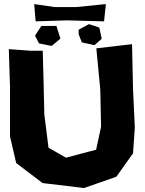

<svg xmlns="http://www.w3.org/2000/svg" viewBox="-20 -901 712 945"><path d="M148.4 -880.9 155.3 -795.9 308.6 -800.8 492.2 -795.9 501 -880.9 354.5 -866.2H249ZM367.2 -732.4 382.8 -692.4 445.3 -678.7 480.5 -710 468.8 -765.6 418 -782.2 367.2 -754.9ZM152.3 -725.6 171.9 -687.5 234.4 -674.8 277.3 -710.9 257.8 -773.4H183.6ZM23.4 -659.2 29.3 -472.7V-229.5L59.6 -98.6L189.5 0L393.6 24.4L552.7 -31.2L634.8 -146.5L643.6 -273.4L634.8 -460L629.9 -683.6L454.1 -663.1L473.6 -460L477.5 -277.3L453.1 -164.1L304.7 -125L218.8 -173.8L198.2 -336.9L194.3 -507.8L190.4 -651.4H128.9Z"/></svg>

Font: MaokenAssortedSans-Lite
Style: Lite
Weight: 400
Version: Version 1.400